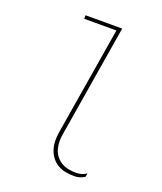

<svg xmlns="http://www.w3.org/2000/svg" viewBox="-138 -824 775 920"><g transform="rotate(20 250.0 -363.5)"><path d="M351 8Q328 8 306 4Q284 0 265.5 -11Q247 -22 234 -39Q221 -56 214.5 -77Q208 -98 207.5 -120.5Q207 -143 211 -166L302 -717H138V-735H325L231 -164Q227 -143 227.5 -123Q228 -103 233.5 -84.5Q239 -66 251 -51Q263 -36 279.5 -26.5Q296 -17 315 -13.5Q334 -10 354 -10Q367 -10 381 -14Q395 -18 406 -26L403 -8Q392 0 378 4Q364 8 351 8Z"/></g></svg>

Font: Iosevka Thin Oblique
Style: Regular
Weight: 100
Italic angle: -9°
Monospace: yes
Designer: Belleve Invis
Foundry: Belleve Invis
Version: Version 32.5.0; ttfautohint (v1.8.4)